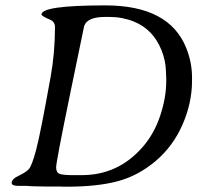

<svg xmlns="http://www.w3.org/2000/svg" viewBox="-20 -701 760 723"><path d="M392.6 -637.2H375.5Q308.6 -637.2 296.9 -603Q296.4 -602.1 243.9 -346.7Q191.4 -91.3 191.4 -71.3Q191.4 -51.3 204.3 -46.4Q217.3 -41.5 253.9 -41.5H288.1Q423.3 -41.5 515.1 -145Q560.1 -195.8 583 -264.6Q606 -333.5 606 -395.5V-404.3Q605 -420.9 605 -429.7Q604.5 -471.7 587.9 -512.7Q556.2 -590.8 484.4 -619.6Q440.9 -637.2 392.6 -637.2ZM136.2 -646.5Q136.2 -680.7 376.7 -680.7Q617.2 -680.7 681.2 -520.5Q703.1 -466.3 703.1 -409.2V-396.5Q703.1 -314 667.5 -232.2Q631.8 -150.4 566.2 -94.7Q500.5 -39.1 423.3 -18.6Q346.2 2 232.9 2H219.7L207 1.5H157.2L106.4 0.5L93.8 0L82 -1H50.3Q23.9 -1 23.9 -12.2Q23.9 -26.9 50.5 -39.3Q77.1 -51.8 88.6 -64.2Q100.1 -76.7 116.2 -137.2Q132.3 -197.8 170.9 -413.1Q187 -502.4 187 -599.6Q187 -619.1 167.5 -627.4Q136.2 -640.6 136.2 -646.5Z"/></svg>

Font: Averia Serif Libre Light
Style: Italic
Weight: 300
Italic angle: -8.5°
Version: Version 1.002